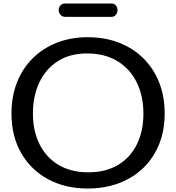

<svg xmlns="http://www.w3.org/2000/svg" viewBox="-20 -1061 1003 1093"><path d="M479.5 12.2Q351.6 12.2 253.7 -40.8Q155.8 -93.8 100.6 -189.7Q45.4 -285.6 45.4 -415Q45.4 -512.7 76.9 -592.3Q108.4 -671.9 166.5 -729.5Q224.6 -787.1 304.2 -818.1Q383.8 -849.1 479.5 -849.1Q576.7 -849.1 657 -818.1Q737.3 -787.1 795.7 -729.5Q854 -671.9 885.7 -592.3Q917.5 -512.7 917.5 -415Q917.5 -317.9 885.5 -239.3Q853.5 -160.6 795.2 -104.5Q736.8 -48.3 656.5 -18.1Q576.2 12.2 479.5 12.2ZM483.4 -80.1Q581.5 -80.1 651.6 -121.8Q721.7 -163.6 759 -238.8Q796.4 -314 796.4 -414.1Q796.4 -515.1 758.1 -592.5Q719.7 -669.9 647.7 -713.4Q575.7 -756.8 475.1 -756.8Q377.9 -756.8 309.1 -712.6Q240.2 -668.5 203.9 -591.3Q167.5 -514.2 167.5 -415Q167.5 -315.9 204.8 -240.5Q242.2 -165 312.7 -122.6Q383.3 -80.1 483.4 -80.1ZM354 -964.8Q334 -964.8 324 -977.1Q314 -989.3 314 -1003.4Q314 -1017.6 323.5 -1029.3Q333 -1041 351.1 -1041H613.8Q631.3 -1041 640.1 -1029.3Q648.9 -1017.6 648.9 -1003.4Q648.9 -989.3 639.9 -977.1Q630.9 -964.8 612.8 -964.8Z"/></svg>

Font: Cutive
Style: Regular
Weight: 400
Version: Version 1.100; ttfautohint (v1.8.4.7-5d5b)